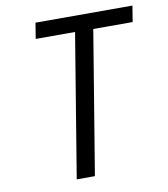

<svg xmlns="http://www.w3.org/2000/svg" viewBox="-82 -805 765 874"><g transform="rotate(-10 300.0 -367.5)"><path d="M202 0 311 -662H129L141 -735H589L577 -661H395L286 0Z"/></g></svg>

Font: Iosevka Curly Extended
Style: Italic
Weight: 400
Width: 7
Italic angle: -9°
Monospace: yes
Designer: Belleve Invis
Foundry: Belleve Invis
Version: Version 11.1.0; ttfautohint (v1.8.3)